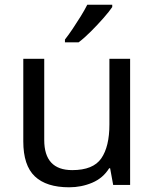

<svg xmlns="http://www.w3.org/2000/svg" viewBox="-20 -786 658 816"><path d="M533 -536V0H461L448 -71H444Q418 -29 372 -9.5Q326 10 274 10Q177 10 128 -36.5Q79 -83 79 -185V-536H168V-191Q168 -63 287 -63Q376 -63 410.5 -113Q445 -163 445 -257V-536ZM457 -756Q445 -738 420 -709.5Q395 -681 366.5 -652.5Q338 -624 314 -606H256V-618Q271 -637 288.5 -663Q306 -689 323 -716.5Q340 -744 351 -766H457Z"/></svg>

Font: Noto Sans Medefaidrin
Style: Regular
Weight: 400
Designer: Dalton Maag Ltd
Foundry: Dalton Maag Ltd
Version: Version 1.002; ttfautohint (v1.8.4.7-5d5b)